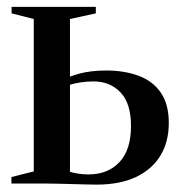

<svg xmlns="http://www.w3.org/2000/svg" viewBox="-20 -522 522 546"><path d="M12.5 0V-18.5L76 -34.5V-468L13 -484V-502.5H252.5V-484L179 -468V-304Q192 -309 207 -313Q222 -317 240.5 -319.2Q259 -321.5 282 -321.5Q333 -321.5 373.5 -306.8Q414 -292 437 -259Q460 -226 460 -172.5Q460 -118 435.8 -78.8Q411.5 -39.5 365.8 -18.2Q320 3 255 3Q242 3 224.2 2.5Q206.5 2 186.8 1.5Q167 1 148.5 0.5Q130 0 115.5 0ZM232 -26Q286.5 -26 319.5 -60.8Q352.5 -95.5 352.5 -163.5Q352.5 -228.5 322.5 -259.5Q292.5 -290.5 246 -290.5Q227.5 -290.5 209.5 -287.8Q191.5 -285 179 -281V-33.5Q188 -30.5 202 -28.2Q216 -26 232 -26Z"/></svg>

Font: Merriweather 144pt Medium
Style: Regular
Weight: 500
Version: Version 2.100